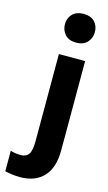

<svg xmlns="http://www.w3.org/2000/svg" viewBox="-209 -723 550 980"><g transform="rotate(15 66.0 -232.5)"><path d="M-74.2 202.1Q-62.5 205.6 -39.3 208.7Q-16.1 211.9 4.9 211.9Q85 211.9 129.4 164.8Q173.8 117.7 173.8 24.9V-446.3H35.2V11.7Q35.2 64.9 21.7 83.5Q8.3 102.1 -19 102.1Q-37.6 102.1 -51.8 99.4Q-65.9 96.7 -74.2 93.8ZM25.4 -602.1Q25.4 -570.3 45.7 -547.9Q65.9 -525.4 104 -525.4Q142.6 -525.4 163.1 -547.6Q183.6 -569.8 183.6 -602.1Q183.6 -634.8 163.3 -656Q143.1 -677.2 105 -677.2Q66.4 -677.2 45.9 -655.5Q25.4 -633.8 25.4 -602.1Z"/></g></svg>

Font: Roboto Flex Super Cond Bold
Style: Regular
Weight: 700
Width: 3
Designer: Berlow after Robertson
Foundry: Google
Version: Version 3.000